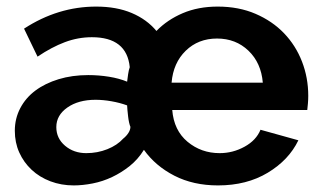

<svg xmlns="http://www.w3.org/2000/svg" viewBox="-20 -553 977 583"><path d="M204 10Q166 10 133 -2.5Q100 -15 76 -37.5Q52 -60 38.5 -90Q25 -120 25 -156Q25 -193 41.5 -224.5Q58 -256 87.5 -278Q117 -300 158 -312.5Q199 -325 248 -325Q280 -325 311 -320Q342 -315 366 -305Q367 -314 369 -327.5Q371 -341 374 -349Q365 -440 259 -440Q217 -440 177 -425Q137 -410 94 -381L53 -466Q156 -533 272 -533Q334 -533 380 -513.5Q426 -494 455 -459Q488 -493 535 -513Q582 -533 641 -533Q705 -533 756 -511Q807 -489 842.5 -452Q878 -415 897 -366Q916 -317 916 -262Q916 -251 915 -239Q914 -227 913 -219H503Q508 -157 549.5 -122.5Q591 -88 647 -88Q687 -88 722.5 -107.5Q758 -127 771 -159L886 -127Q857 -67 793 -28.5Q729 10 642 10Q567 10 509.5 -19.5Q452 -49 417 -98Q399 -69 374 -49Q349 -29 320.5 -15.5Q292 -2 261.5 4Q231 10 204 10ZM242 -88Q276 -88 306 -100Q336 -112 354 -132Q364 -140 370 -149.5Q376 -159 376 -168Q374 -172 372 -181Q370 -190 369 -199.5Q368 -209 367 -218.5Q366 -228 366 -233Q344 -241 318.5 -245.5Q293 -250 270 -250Q218 -250 184.5 -226.5Q151 -203 151 -167Q151 -133 177.5 -110.5Q204 -88 242 -88ZM778 -302Q773 -362 734.5 -399Q696 -436 639 -436Q582 -436 544 -399Q506 -362 501 -302Z"/></svg>

Font: Oxford Sans
Style: Bold
Weight: 700
Designer: Matt McInerney, Pablo Impallari, Rodrigo Fuenzalida
Foundry: Matt McInerney, Pablo Impallari, Rodrigo Fuenzalida
Version: Version 3.000g; ttfautohint (v1.5) -l 8 -r 28 -G 28 -x 14 -D